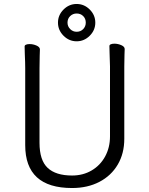

<svg xmlns="http://www.w3.org/2000/svg" viewBox="-20 -929 750 967"><path d="M366 -721Q328 -721 300 -749Q272 -777 272 -815Q272 -853 300 -881Q328 -909 366 -909Q404 -909 432 -881Q460 -853 460 -815Q460 -777 432 -749Q404 -721 366 -721ZM532 -658 531 -697Q531 -703 538 -706Q545 -709 556 -709Q574 -709 591 -701.5Q608 -694 608 -682Q608 -666 607 -654L606 -594V-230Q606 -156 573 -100Q540 -44 480.5 -13Q421 18 343 18Q107 18 107 -198V-586Q107 -613 105 -655L104 -695Q104 -701 111 -704Q118 -707 129 -707Q147 -707 164 -699.5Q181 -692 181 -680Q181 -662 180 -649L179 -584V-210Q179 -122 220 -83.5Q261 -45 343 -45Q398 -45 441.5 -70.5Q485 -96 509.5 -141Q534 -186 534 -242V-595ZM366 -861Q347 -861 333.5 -848Q320 -835 320 -815Q320 -796 333.5 -782.5Q347 -769 366 -769Q386 -769 399 -782.5Q412 -796 412 -815Q412 -835 399 -848Q386 -861 366 -861Z"/></svg>

Font: Iansui
Style: Regular
Weight: 400
Designer: But Ko / Fontworks Inc.
Foundry: zi-hi.com / Fontworks Inc.
Version: Version 1.002